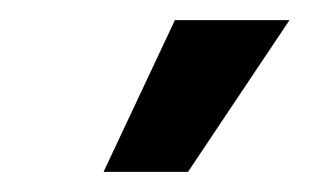

<svg xmlns="http://www.w3.org/2000/svg" viewBox="-20 -721 327 191"><path d="M154 -701H268L167 -550H83Z"/></svg>

Font: Moderustic Med
Style: Regular
Weight: 500
Designer: Tural Alisoy
Foundry: TAFT Foundry
Version: Version 2.110